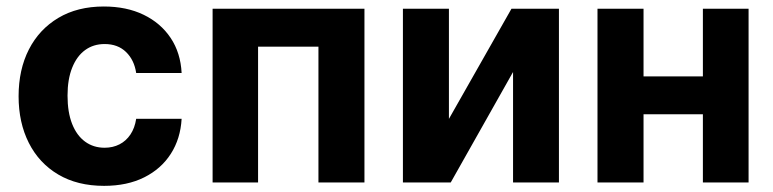

<svg xmlns="http://www.w3.org/2000/svg" viewBox="-20 -573 2428 603"><path d="M306.8 10.7Q223 10.7 162.8 -25Q102.6 -60.7 70.5 -124.3Q38.4 -187.9 38.4 -270.6Q38.4 -354.4 70.8 -417.8Q103.3 -481.2 163.4 -516.9Q223.4 -552.6 306.1 -552.6Q377.5 -552.6 431.1 -526.6Q484.7 -500.7 516 -453.8Q547.2 -407 550.4 -343.8H407.7Q401.6 -384.6 375.9 -409.6Q350.1 -434.7 308.6 -434.7Q273.4 -434.7 247.3 -415.7Q221.2 -396.7 206.7 -360.4Q192.1 -324.2 192.1 -272.7Q192.1 -220.5 206.5 -183.9Q220.9 -147.4 247.2 -128.2Q273.4 -109 308.6 -109Q334.5 -109 355.3 -119.7Q376.1 -130.3 389.7 -150.7Q403.4 -171.2 407.7 -199.9H550.4Q546.9 -137.4 516.5 -90Q486.2 -42.6 432.9 -16Q379.6 10.7 306.8 10.7Z M647.7 0V-545.5H1124.6V0H980.1V-426.5H790.5V0Z M1389.9 -199.6 1586.3 -545.5H1735.4V0H1591.3V-346.9L1395.6 0H1245.4V-545.5H1389.9Z M2236.2 -333.1V-214.1H1951.3V-333.1ZM2001.1 -545.5V0H1856.5V-545.5ZM2331 -545.5V0H2187.5V-545.5Z"/></svg>

Font: InterMG
Style: Bold
Weight: 700
Designer: Rasmus Andersson
Foundry: rsms
Version: Version 3.019;December 26, 2023;FontCreator 15.0.0.2955 64-b